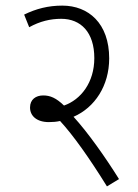

<svg xmlns="http://www.w3.org/2000/svg" viewBox="-20 -652 493 684"><path d="M404 -14C354 -94 293 -180 242 -236C318 -269 369 -347 369 -444C369 -569 295 -632 202 -632C152 -632 109 -621 66 -600L84 -555C122 -576 159 -585 198 -585C268 -585 316 -537 316 -445C316 -358 268 -297 208 -276C180 -303 159 -312 134 -312C108 -312 87 -298 87 -269C87 -239 111 -217 154 -217C168 -217 181 -218 194 -221C241 -170 299 -88 361 12Z"/></svg>

Font: Noto Sans Condensed Light
Style: Italic
Weight: 300
Width: 3
Italic angle: -12°
Designer: Monotype Design Team
Foundry: Monotype Imaging Inc.
Version: Version 2.013